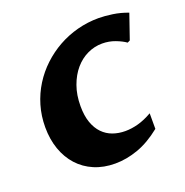

<svg xmlns="http://www.w3.org/2000/svg" viewBox="-103 -621 697 724"><g transform="rotate(-20 246.0 -258.5)"><path d="M426.3 -61.5Q378.9 -23.4 332.3 -6.8Q285.6 9.8 240.2 9.8Q193.8 9.8 156.5 -6.1Q119.1 -22 92.8 -51Q66.4 -80.1 52.2 -120.4Q38.1 -160.6 38.1 -209Q38.1 -254.4 50.3 -295.7Q62.5 -336.9 84.7 -372.3Q106.9 -407.7 137.5 -436.3Q168 -464.8 204.3 -485.1Q240.7 -505.4 282.2 -516.4Q323.7 -527.3 367.2 -527.3Q392.1 -527.3 423.3 -522.7Q454.6 -518.1 483.9 -506.8L449.7 -407.7L439.5 -402.8Q423.8 -414.1 399.4 -423.3Q375 -432.6 347.2 -432.6Q316.4 -432.6 288.1 -419.2Q259.8 -405.8 238 -380.4Q216.3 -355 203.4 -319.1Q190.4 -283.2 190.4 -238.3Q190.4 -199.7 200.2 -172.1Q210 -144.5 227.3 -126.7Q244.6 -108.9 267.8 -100.6Q291 -92.3 317.9 -92.3Q342.8 -92.3 369.6 -99.6Q396.5 -106.9 426.3 -124Z"/></g></svg>

Font: Proza Libre
Style: SemiBold Italic
Weight: 600
Designer: Jasper de Waard
Foundry: Jasper de Waard
Version: Version 1.000; ttfautohint (v1.4.1.8-43bc)